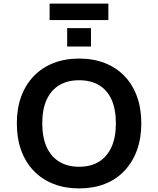

<svg xmlns="http://www.w3.org/2000/svg" viewBox="-20 -1042 884 1072"><path d="M422 10Q343 10 279 -15Q215 -40 169 -87.5Q123 -135 98.5 -202Q74 -269 74 -353Q74 -437 98.5 -503.5Q123 -570 169 -617.5Q215 -665 279 -690Q343 -715 422 -715Q501 -715 565 -690Q629 -665 674.5 -618Q720 -571 744.5 -504Q769 -437 769 -354Q769 -270 744.5 -203Q720 -136 674.5 -88Q629 -40 565 -15Q501 10 422 10ZM422 -111Q487 -111 532.5 -139Q578 -167 602.5 -221Q627 -275 627 -353Q627 -432 603 -485.5Q579 -539 533 -566.5Q487 -594 422 -594Q357 -594 311 -566.5Q265 -539 240.5 -485.5Q216 -432 216 -353Q216 -275 240.5 -221Q265 -167 311 -139Q357 -111 422 -111ZM257 -930V-1022H585V-930ZM355 -782V-885H488V-782Z"/></svg>

Font: Nunito Sans 6pt
Style: Bold
Weight: 700
Version: Version 3.101;gftools[0.9.27]